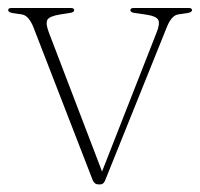

<svg xmlns="http://www.w3.org/2000/svg" viewBox="-20 -466 512 492"><path d="M237 6.5H232Q222 6.5 217.5 -4.5L66.5 -394Q54 -426.5 36 -429L12.5 -432.5Q1 -434.5 1 -440Q1 -445.5 9 -445.5H161.5Q170 -445.5 170 -440Q170 -434.5 160 -433L134.5 -429Q106 -424.5 101.2 -414.8Q96.5 -405 105.5 -382L241.5 -26.5L381 -382Q390.5 -405 385.5 -415Q380.5 -425 351.5 -429L324 -433Q314 -434.5 314 -440Q314 -445.5 322.5 -445.5H464Q472 -445.5 472 -440Q472 -434.5 460 -432.5L436.5 -429Q419 -426.5 406.5 -394L249.5 -4Q245.5 6.5 237 6.5Z"/></svg>

Font: Fraunces 72pt S000 Thin
Style: Regular
Weight: 100
Version: Version 1.000; ttfautohint (v1.8.3)